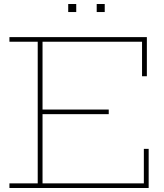

<svg xmlns="http://www.w3.org/2000/svg" viewBox="-20 -937 819 957"><path d="M522 -391V-368H181V-391ZM697 -195H721V0H27V-23H168V-729H27V-752H712V-557H688V-729H192V-23H697ZM320 -917H360V-877H320ZM462 -917H502V-877H462Z"/></svg>

Font: Hepta Slab ExtraLight
Style: Regular
Weight: 200
Designer: Michael LaGattuta
Foundry: Michael LaGattuta
Version: Version 1.100